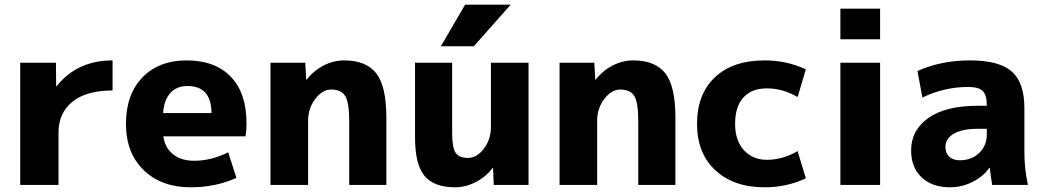

<svg xmlns="http://www.w3.org/2000/svg" viewBox="-20 -787 4450 817"><path d="M66 -520H218L219 -420H221Q308 -530 459 -530V-402Q347 -402 288 -354Q229 -306 229 -223V0H66Z M674 -306H880Q879 -421 778 -421Q732 -421 705 -391.5Q678 -362 674 -306ZM675 -207Q682 -158 716.5 -130.5Q751 -103 806 -103Q880 -103 951 -139L986 -30Q897 10 791 10Q667 10 591.5 -63Q516 -136 516 -260Q516 -385 586 -457.5Q656 -530 774 -530Q895 -530 962 -460.5Q1029 -391 1029 -262Q1029 -231 1025 -207Z M1131 -520H1279L1283 -448H1285Q1314 -486 1356.5 -508Q1399 -530 1444 -530Q1538 -530 1581 -475Q1624 -420 1624 -287V0H1466V-270Q1466 -351 1449 -378.5Q1432 -406 1389 -406Q1352 -406 1321.5 -366Q1291 -326 1291 -273V0H1131Z M1959 -767H2153L1996 -590H1856ZM1904 -520V-220Q1904 -158 1919 -136.5Q1934 -115 1971 -115Q2009 -115 2039 -154.5Q2069 -194 2069 -247V-520H2229V0H2081L2078 -72H2076Q2047 -34 2004 -12Q1961 10 1916 10Q1827 10 1786.5 -38.5Q1746 -87 1746 -203V-520Z M2361 -520H2509L2513 -448H2515Q2544 -486 2586.5 -508Q2629 -530 2674 -530Q2768 -530 2811 -475Q2854 -420 2854 -287V0H2696V-270Q2696 -351 2679 -378.5Q2662 -406 2619 -406Q2582 -406 2551.5 -366Q2521 -326 2521 -273V0H2361Z M3374 -144 3409 -28Q3327 10 3234 10Q3102 10 3024 -62.5Q2946 -135 2946 -260Q2946 -386 3022 -458Q3098 -530 3234 -530Q3327 -530 3409 -492L3374 -374Q3311 -411 3243 -411Q3179 -411 3143.5 -372.5Q3108 -334 3108 -260Q3108 -189 3145.5 -148Q3183 -107 3243 -107Q3311 -107 3374 -144Z M3556 -620V-750H3725V-620ZM3556 0V-520H3725V0Z M4107 -530Q4232 -530 4285.5 -482.5Q4339 -435 4339 -327V-140Q4339 -68 4354 0H4202Q4194 -45 4192 -73H4190Q4163 -35 4117.5 -12.5Q4072 10 4022 10Q3947 10 3902 -32Q3857 -74 3857 -147Q3857 -233 3930.5 -285Q4004 -337 4142 -337H4179V-339Q4179 -383 4161.5 -400Q4144 -417 4100 -417Q3998 -417 3905 -372L3884 -485Q3985 -530 4107 -530ZM4003 -162Q4003 -135 4019.5 -120Q4036 -105 4064 -105Q4114 -105 4146.5 -136Q4179 -167 4179 -215V-239H4142Q4074 -239 4038.5 -218Q4003 -197 4003 -162Z"/></svg>

Font: Mplus 1p ExtraBold
Style: Regular
Weight: 800
Version: Version 1.061